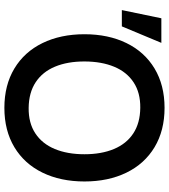

<svg xmlns="http://www.w3.org/2000/svg" viewBox="34 -810 790 899"><g transform="rotate(90 429.5 -360.0)"><path d="M139.8 -360Q139.8 -471.5 181.1 -556.4Q222.4 -641.3 300.3 -688.2Q378.2 -735 484.5 -735Q590.8 -735 668.7 -688.2Q746.6 -641.3 787.9 -556.4Q829.2 -471.5 829.2 -360Q829.2 -248.5 787.9 -163.6Q746.6 -78.7 668.7 -31.8Q590.8 15 484.5 15Q378.2 15 300.3 -31.8Q222.4 -78.7 181.1 -163.6Q139.8 -248.5 139.8 -360ZM701.7 -360Q701.7 -439.4 677.2 -498Q652.8 -556.5 604.3 -588.5Q555.8 -620.5 484.5 -621.3Q413.7 -622.2 365 -590Q316.2 -557.8 291.9 -498.8Q267.5 -439.9 267.3 -360Q267.2 -280.7 291.6 -222.1Q316 -163.5 364.6 -131.5Q413.2 -99.5 484.5 -98.7Q555.4 -97.8 604.1 -130Q652.8 -162.2 677.2 -221.2Q701.7 -280.2 701.7 -360ZM26.7 -535H103L180.2 -720H65.1Z"/></g></svg>

Font: Tap Sans
Style: Regular
Weight: 400
Designer: Tap Payments
Foundry: Tap Payments
Version: Version 1.001;Glyphs 3.1.2 (3151)